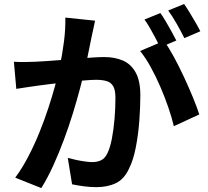

<svg xmlns="http://www.w3.org/2000/svg" viewBox="-20 -886 1040 959"><path d="M454.8 -782.7Q450.7 -763.8 446.1 -741.2Q441.5 -718.7 437.1 -699.9Q432.8 -677.5 427 -650.1Q421.2 -622.6 415.8 -595.1Q410.4 -567.7 404.5 -541.6Q394.3 -498.8 379.1 -441.8Q363.9 -384.8 343.9 -319.5Q323.8 -254.3 299.1 -188Q274.5 -121.7 246.1 -59.3Q217.8 3 186.3 53.4L56 1.4Q91.3 -46.2 121.6 -104.6Q151.9 -162.9 176.9 -224.7Q201.9 -286.5 221.6 -346.8Q241.3 -407 255.4 -458.8Q269.5 -510.6 277.5 -548.2Q291.5 -615.8 299.6 -679Q307.6 -742.3 306.3 -798.2ZM799.4 -682.1Q822.6 -649.4 848.5 -601.9Q874.3 -554.4 898.9 -501.4Q923.6 -448.4 943.8 -399.2Q963.9 -349.9 975.4 -314.4L848.3 -255.7Q838.6 -297.7 821.1 -348.6Q803.7 -399.5 781.1 -452Q758.5 -504.5 732.5 -551.5Q706.6 -598.6 679.8 -631.2ZM49.4 -577.6Q76.4 -575.8 102.5 -576.2Q128.7 -576.6 156.5 -577.6Q180.6 -578.6 215.7 -581.1Q250.8 -583.6 290.6 -586.7Q330.3 -589.8 370.3 -593.3Q410.2 -596.8 444.3 -598.9Q478.4 -601 500.3 -601Q553.7 -601 594 -583.5Q634.3 -566 657.7 -523.9Q681 -481.9 681 -409.5Q681 -351.1 675.8 -282Q670.6 -213 658.3 -149.7Q646.1 -86.5 624.3 -43.4Q600 9.3 558.5 29Q517.1 48.8 460.5 48.8Q431.7 48.8 398.8 44.5Q365.9 40.3 340 34.5L318.6 -97.2Q338.5 -91.7 361.8 -86.9Q385.1 -82 406.6 -79.2Q428.2 -76.4 440.8 -76.4Q466.2 -76.4 485 -85.6Q503.9 -94.8 515.9 -119.2Q530 -147.5 538.9 -193.8Q547.7 -240 552.2 -293.6Q556.6 -347.1 556.6 -396Q556.6 -436.3 545.5 -455.3Q534.4 -474.4 512.7 -480.9Q491 -487.4 459.6 -487.4Q437 -487.4 397.8 -483.9Q358.6 -480.4 314.2 -475.8Q269.8 -471.2 231.7 -466.3Q193.6 -461.4 172.5 -458.6Q150.9 -455.3 117.7 -450.8Q84.4 -446.4 61.4 -442.1ZM781.1 -820.9Q794.1 -803.1 808.7 -777.9Q823.3 -752.7 837.3 -727.6Q851.2 -702.5 860.7 -683.6L780.2 -649.4Q770.4 -670.1 757.1 -694.9Q743.7 -719.6 729.7 -744.6Q715.6 -769.6 701.6 -788.4ZM899.5 -866Q912.7 -847.2 928.1 -821.9Q943.4 -796.7 957.7 -772.1Q972 -747.4 980.5 -729.8L900.8 -695.5Q885.3 -727.2 863.1 -766.3Q840.9 -805.5 820.2 -833.5Z"/></svg>

Font: Noto Sans HK Thin
Style: Regular
Weight: 100
Designer: Ryoko NISHIZUKA 西塚涼子 (kana, bopomofo & ideographs); Paul D. Hunt (Latin, Greek & Cyrillic); Sandoll Communications 산돌커뮤니
Foundry: Adobe
Version: Version 2.004-H2;hotconv 1.0.118;makeotfexe 2.5.65603